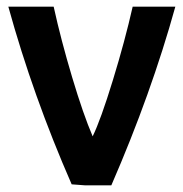

<svg xmlns="http://www.w3.org/2000/svg" viewBox="-20 -550 549 576"><path d="M258 -141Q282 -190 318.5 -309Q355 -428 378 -530H506Q434 -270 314 6H235L195 3Q79 -262 5 -530H141Q163 -430 196.5 -318Q230 -206 258 -141Z"/></svg>

Font: Repo
Style: DemiBold
Weight: 600
Designer: Stefan Peev
Foundry: Context Ltd
Version: Version 001.000